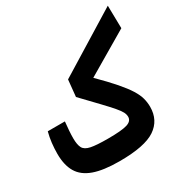

<svg xmlns="http://www.w3.org/2000/svg" viewBox="-165 -834 927 968"><g transform="rotate(-30 299.0 -350.5)"><path d="M255.9 4.4Q162.1 4.4 106.4 -15.6Q50.8 -35.6 26.1 -77.4Q1.5 -119.1 1.5 -184.6Q1.5 -214.8 5.1 -246.8Q8.8 -278.8 16.6 -307.6H116.2Q113.3 -280.8 111.6 -256.6Q109.9 -232.4 109.9 -212.9Q109.9 -175.3 120.1 -156Q130.4 -136.7 162.6 -130.1Q194.8 -123.5 261.2 -123.5Q341.3 -123.5 372.8 -133.3Q404.3 -143.1 404.3 -168.5Q404.3 -182.1 397 -196.3Q389.6 -210.4 370.6 -232.7Q351.6 -254.9 316.7 -291.5Q281.7 -328.1 226.1 -386.2L235.8 -482.9L595.2 -704.6L597.7 -572.3L350.1 -426.3Q406.2 -370.6 440.7 -330.8Q475.1 -291 493.7 -261.2Q512.2 -231.4 518.8 -206.8Q525.4 -182.1 525.4 -156.7Q525.4 -78.6 463.9 -37.1Q402.3 4.4 255.9 4.4Z"/></g></svg>

Font: CaskaydiaCove NFP SemiBold
Style: Regular
Weight: 600
Designer: Aaron Bell
Foundry: Saja Typeworks
Version: Version 2111.001; VTT 6.35;Nerd Fonts 3.1.1